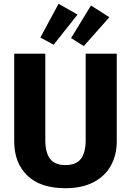

<svg xmlns="http://www.w3.org/2000/svg" viewBox="-20 -976 691 1013"><path d="M596 -230Q596 -159 565.5 -103Q535 -47 474 -15Q413 17 325 17Q193 17 124 -50Q55 -117 55 -230V-693H219V-237Q219 -170 244.5 -137.5Q270 -105 325 -105Q381 -105 406.5 -137.5Q432 -170 432 -237V-693H596ZM389 -899 263 -740 193 -778 289 -956ZM557 -885 422 -733 355 -775 460 -947Z"/></svg>

Font: Statis Sans
Style: Bold
Weight: 700
Designer: bBox Type GmbH
Foundry: bBox Type GmbH
Version: Version 1.000